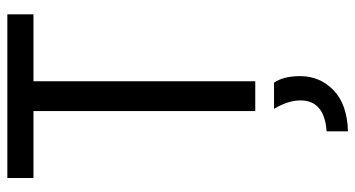

<svg xmlns="http://www.w3.org/2000/svg" viewBox="-242 -472 966 522"><g transform="rotate(-90 241.0 -211.0)"><path d="M463 -603H281V0H200V-603H18V-674H463ZM295 122Q295 176 256.5 213Q218 250 145 252V194Q229 188 229 123Q229 89 206 51H277Q295 76 295 122Z"/></g></svg>

Font: Hind Siliguri
Style: Regular
Weight: 400
Designer: Jyotish Sonowal
Foundry: Indian Type Foundry
Version: Version 1.000;PS 1.0;hotconv 1.0.86;makeotf.lib2.5.63406; tt